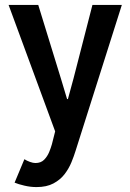

<svg xmlns="http://www.w3.org/2000/svg" viewBox="-20 -551 532 784"><path d="M128.9 212.9Q104.5 212.9 79.6 207Q54.7 201.2 39.6 194.8L79.6 99.1Q89.4 105.5 102.3 110.1Q115.2 114.7 124.5 114.7Q147 114.7 160.2 101.3Q173.3 87.9 180.7 70.1Q188 52.2 191.9 38.1L214.4 -50.8L218.3 21L15.1 -530.8H136.2L228.5 -231L253.9 -146.5H257.3L280.3 -231L357.4 -530.8H477.5L288.6 64.9Q282.2 85.9 271.7 111.6Q261.2 137.2 243.7 160.2Q226.1 183.1 198.2 198Q170.4 212.9 128.9 212.9Z"/></svg>

Font: Reddit Sans Condensed SemiBold
Style: Regular
Weight: 600
Designer: Stephen Hutchings
Foundry: Reddit
Version: Version 1.014